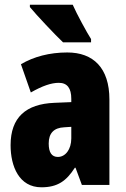

<svg xmlns="http://www.w3.org/2000/svg" viewBox="-20 -786 534 816"><path d="M289 -766H107V-756C133 -724 216 -636 248 -606H367V-620C349 -648 306 -727 289 -766ZM266 -563C190 -563 123 -545 69 -513L111 -393C160 -421 198 -434 230 -434C266 -434 283 -411 283 -366V-352L211 -349C90 -344 25 -287 25 -169C25 -79 61 10 156 10C225 10 262 -17 298 -73H301L328 0H445V-363C445 -498 376 -563 266 -563ZM253 -245 283 -247V-198C283 -151 258 -119 226 -119C200 -119 187 -138 187 -176C187 -220 209 -243 253 -245Z"/></svg>

Font: Noto Sans Arabic UI XCn Bk
Style: Regular
Weight: 900
Width: 2
Designer: Monotype Design Team, Nadine Chahine and Nizar Qandah
Foundry: Monotype Imaging Inc.
Version: Version 2.010